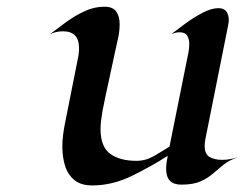

<svg xmlns="http://www.w3.org/2000/svg" viewBox="-20 -548 737 579"><path d="M697.3 -73.7Q670.9 -64.9 653.8 -51Q636.7 -37.1 620.8 -23.4Q605 -9.8 583.5 -0.5Q562 8.8 526.4 8.8Q481 8.8 481 -38.6Q481 -48.3 482.4 -58.3Q483.9 -68.4 485.8 -78.1Q436.5 -46.4 377.7 -17.6Q318.8 11.2 258.3 11.2Q223.6 11.2 203.9 -5.4Q184.1 -22 176 -48.6Q168 -75.2 168 -105Q168 -123 170.2 -140.6Q172.4 -158.2 175.8 -175.3L214.4 -369.1Q216.3 -377.4 217.3 -386.2Q218.3 -395 218.3 -403.3Q218.3 -453.6 169.9 -453.6Q148.9 -453.6 130.4 -444.8Q153.3 -462.4 179.9 -481.7Q206.5 -501 235.6 -514.4Q264.6 -527.8 294.9 -527.8Q320.3 -527.8 330.6 -513.2Q340.8 -498.5 340.8 -475.1Q340.8 -452.1 335.4 -429.9Q330.1 -407.7 325.7 -385.7Q316.9 -343.3 307.4 -300.8Q297.9 -258.3 289.6 -215.8Q287.1 -201.7 285.2 -187.3Q283.2 -172.9 283.2 -158.7Q283.2 -105.5 312.3 -84.2Q341.3 -63 391.6 -63Q419.4 -63 444.1 -77.4Q468.8 -91.8 491.2 -106L548.3 -390.1Q550.8 -404.3 550.8 -415Q550.8 -429.7 544.7 -440.2Q538.6 -450.7 521.5 -450.7Q515.1 -450.7 508.5 -449Q502 -447.3 496.1 -444.8Q512.7 -457.5 538.1 -476.3Q563.5 -495.1 590.6 -509.3Q617.7 -523.4 638.7 -523.4Q655.3 -523.4 662.6 -513.4Q669.9 -503.4 669.9 -488.3Q669.9 -480.5 668 -471.7L599.6 -129.9Q597.2 -117.7 597.2 -107.9Q597.2 -83 612.3 -74.5Q627.4 -65.9 649.9 -65.9Q662.1 -65.9 673.8 -68.1Q685.5 -70.3 697.3 -73.7Z"/></svg>

Font: Lugrasimo
Style: Regular
Weight: 400
Designer: The DocRepair Project, Astigmatic (AOETI)
Foundry: Google
Version: Version 1.001